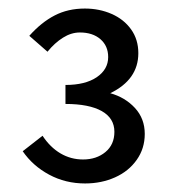

<svg xmlns="http://www.w3.org/2000/svg" viewBox="-20 -862 409 454"><path d="M176.3 -484.9Q208 -484.9 229.2 -502.4Q250.5 -520 250.5 -550.3Q250.5 -582.5 220.5 -599.4Q190.4 -616.2 134.8 -616.2V-661.1Q181.6 -661.1 208.7 -679.4Q235.8 -697.8 235.8 -727.1Q235.8 -753.4 217.5 -769.3Q199.2 -785.2 168.9 -785.2Q148.4 -785.2 128.9 -772.9Q109.4 -760.7 92.3 -739.7L49.3 -777.3Q77.6 -809.1 109.1 -825.4Q140.6 -841.8 180.7 -841.8Q214.8 -841.8 243.9 -829.1Q272.9 -816.4 290 -792.5Q307.1 -768.6 307.1 -736.3Q307.1 -673.8 240.7 -641.6Q275.9 -631.8 299.1 -606.7Q322.3 -581.5 322.3 -545.4Q322.3 -510.7 303.2 -483.9Q284.2 -457 252 -442.6Q219.7 -428.2 181.2 -428.2Q134.8 -428.2 96.2 -449Q57.6 -469.7 33.7 -504.4L80.6 -541Q98.6 -513.7 123 -499.3Q147.5 -484.9 176.3 -484.9Z"/></svg>

Font: Varta SemiBold
Style: Regular
Weight: 600
Designer: Joana Correia, Viktoriya Grabowska, Eben Sorkin
Foundry: Sorkin Type
Version: Version 1.003; ttfautohint (v1.3) -l 8 -r 24 -G 200 -x 12 -H